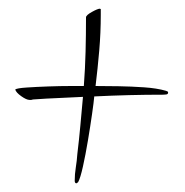

<svg xmlns="http://www.w3.org/2000/svg" viewBox="-20 -433 425 442"><path d="M156 -11Q152 -11 152 -17Q152 -32 154.5 -47.5Q157 -63 158 -78Q162 -111 165 -144Q168 -177 171 -210L87 -206L56 -204L52 -203H48Q41 -203 29 -211.5Q17 -220 15 -227Q19 -230 41 -231.5Q63 -233 91 -234Q119 -235 142.5 -235Q166 -235 173 -235Q176 -275 177 -314Q178 -353 178 -393Q178 -398 191.5 -405.5Q205 -413 210 -413L212 -412V-399Q212 -358 208.5 -317Q205 -276 200 -235Q223 -235 252.5 -234.5Q282 -234 311.5 -232Q341 -230 362 -224Q364 -223 365.5 -222.5Q367 -222 367 -220Q367 -216 362.5 -215.5Q358 -215 356 -215Q316 -215 276.5 -214Q237 -213 197 -211Q196 -199 192 -171Q188 -143 182.5 -110Q177 -77 171 -50Q165 -23 160 -14Q157 -11 156 -11Z"/></svg>

Font: Moon Dance
Style: Regular
Weight: 400
Designer: Robert E. Leuschke
Foundry: Robert E. Leuschke
Version: Version 1.010; ttfautohint (v1.8.3)